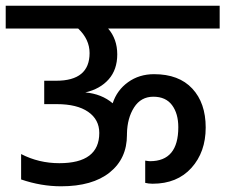

<svg xmlns="http://www.w3.org/2000/svg" viewBox="-44 -670 790 673"><path d="M726 -650V-570H335Q367 -533 367 -479.5Q367 -426 337 -392Q307 -358 255 -346Q312 -341 351 -308Q366 -354 405 -382Q444 -410 496 -410Q583 -410 630 -359.5Q677 -309 677 -223Q677 -137 627 -81.5Q577 -26 491 -26Q477 -26 465 -29V-107Q477 -105 482 -105Q581 -105 581 -224Q581 -272 559 -301.5Q537 -331 493.5 -331Q450 -331 426 -293.5Q402 -256 401 -201V-197Q401 -114 340.5 -65.5Q280 -17 170 -17Q100 -17 30 -41V-130Q92 -98 164 -98Q304 -98 304 -204Q304 -251 265 -278Q226 -305 155 -305H111V-387H153Q270 -387 270 -484Q270 -532 230 -570H-24V-650Z"/></svg>

Font: Hind Medium
Style: Regular
Weight: 500
Designer: Manushi Parikh, Satya Rajpurohit
Foundry: Indian Type Foundry
Version: Version 1.201;PS 1.0;hotconv 1.0.78;makeotf.lib2.5.61930; tt